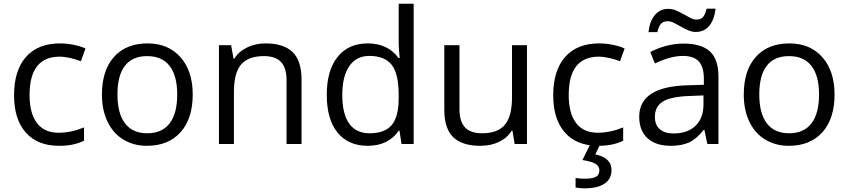

<svg xmlns="http://www.w3.org/2000/svg" viewBox="-20 -780 4597 1040"><path d="M299.8 9.8Q183.6 9.8 119.9 -61.8Q56.2 -133.3 56.2 -264.2Q56.2 -398.4 120.8 -471.7Q185.5 -544.9 305.2 -544.9Q343.8 -544.9 382.3 -536.6Q420.9 -528.3 442.9 -517.1L418 -448.2Q391.1 -459 359.4 -466.1Q327.6 -473.1 303.2 -473.1Q140.1 -473.1 140.1 -265.1Q140.1 -166.5 179.9 -113.8Q219.7 -61 297.9 -61Q364.7 -61 435.1 -89.8V-18.1Q381.3 9.8 299.8 9.8Z M1023.9 -268.1Q1023.9 -137.2 958 -63.7Q892.1 9.8 775.9 9.8Q704.1 9.8 648.4 -23.9Q592.8 -57.6 562.5 -120.6Q532.2 -183.6 532.2 -268.1Q532.2 -398.9 597.7 -471.9Q663.1 -544.9 779.3 -544.9Q891.6 -544.9 957.8 -470.2Q1023.9 -395.5 1023.9 -268.1ZM616.2 -268.1Q616.2 -165.5 657.2 -111.8Q698.2 -58.1 777.8 -58.1Q857.4 -58.1 898.7 -111.6Q939.9 -165 939.9 -268.1Q939.9 -370.1 898.7 -423.1Q857.4 -476.1 776.9 -476.1Q697.3 -476.1 656.7 -423.8Q616.2 -371.6 616.2 -268.1Z M1532.2 0V-346.2Q1532.2 -411.6 1502.4 -443.8Q1472.7 -476.1 1409.2 -476.1Q1325.2 -476.1 1286.1 -430.7Q1247.1 -385.3 1247.1 -280.8V0H1166V-535.2H1231.9L1245.1 -461.9H1249Q1273.9 -501.5 1318.8 -523.2Q1363.8 -544.9 1418.9 -544.9Q1515.6 -544.9 1564.5 -498.3Q1613.3 -451.7 1613.3 -349.1V0Z M2144 -71.8H2139.6Q2083.5 9.8 1971.7 9.8Q1866.7 9.8 1808.3 -62Q1750 -133.8 1750 -266.1Q1750 -398.4 1808.6 -471.7Q1867.2 -544.9 1971.7 -544.9Q2080.6 -544.9 2138.7 -465.8H2145L2141.6 -504.4L2139.6 -542V-759.8H2220.7V0H2154.8ZM1981.9 -58.1Q2064.9 -58.1 2102.3 -103.3Q2139.6 -148.4 2139.6 -249V-266.1Q2139.6 -379.9 2101.8 -428.5Q2064 -477.1 1981 -477.1Q1909.7 -477.1 1871.8 -421.6Q1834 -366.2 1834 -265.1Q1834 -162.6 1871.6 -110.4Q1909.2 -58.1 1981.9 -58.1Z M2468.8 -535.2V-188Q2468.8 -122.6 2498.5 -90.3Q2528.3 -58.1 2591.8 -58.1Q2675.8 -58.1 2714.6 -104Q2753.4 -149.9 2753.4 -253.9V-535.2H2834.5V0H2767.6L2755.9 -71.8H2751.5Q2726.6 -32.2 2682.4 -11.2Q2638.2 9.8 2581.5 9.8Q2483.9 9.8 2435.3 -36.6Q2386.7 -83 2386.7 -185.1V-535.2Z M3220.2 9.8Q3104 9.8 3040.3 -61.8Q2976.6 -133.3 2976.6 -264.2Q2976.6 -398.4 3041.3 -471.7Q3106 -544.9 3225.6 -544.9Q3264.2 -544.9 3302.7 -536.6Q3341.3 -528.3 3363.3 -517.1L3338.4 -448.2Q3311.5 -459 3279.8 -466.1Q3248 -473.1 3223.6 -473.1Q3060.5 -473.1 3060.5 -265.1Q3060.5 -166.5 3100.3 -113.8Q3140.1 -61 3218.3 -61Q3285.2 -61 3355.5 -89.8V-18.1Q3301.8 9.8 3220.2 9.8ZM3292.5 141.1Q3292.5 188.5 3255.1 214.4Q3217.8 240.2 3144.5 240.2Q3119.6 240.2 3097.7 235.8V184.1Q3119.6 188 3148.4 188Q3187 188 3206.8 178.2Q3226.6 168.5 3226.6 142.1Q3226.6 121.1 3207.3 108.2Q3188 95.2 3134.8 86.9L3177.7 0H3231.4L3204.6 56.2Q3292.5 75.2 3292.5 141.1Z M3811.5 0 3795.4 -76.2H3791.5Q3751.5 -25.9 3711.7 -8.1Q3671.9 9.8 3612.3 9.8Q3532.7 9.8 3487.5 -31.2Q3442.4 -72.3 3442.4 -147.9Q3442.4 -310.1 3701.7 -317.9L3792.5 -320.8V-354Q3792.5 -417 3765.4 -447Q3738.3 -477.1 3678.7 -477.1Q3611.8 -477.1 3527.3 -436L3502.4 -498Q3542 -519.5 3589.1 -531.7Q3636.2 -543.9 3683.6 -543.9Q3779.3 -543.9 3825.4 -501.5Q3871.6 -459 3871.6 -365.2V0ZM3628.4 -57.1Q3704.1 -57.1 3747.3 -98.6Q3790.5 -140.1 3790.5 -214.8V-263.2L3709.5 -259.8Q3612.8 -256.3 3570.1 -229.7Q3527.3 -203.1 3527.3 -147Q3527.3 -103 3554 -80.1Q3580.6 -57.1 3628.4 -57.1ZM3748.5 -606.9Q3727.5 -606.9 3707.5 -616Q3687.5 -625 3668.2 -636Q3648.9 -647 3631.1 -656Q3613.3 -665 3596.7 -665Q3572.3 -665 3559.8 -650.4Q3547.4 -635.7 3540.5 -606H3492.7Q3499 -665 3527.1 -698.5Q3555.2 -731.9 3599.6 -731.9Q3622.1 -731.9 3643.1 -722.9Q3664.1 -713.9 3683.1 -702.9Q3702.1 -691.9 3719.7 -682.9Q3737.3 -673.8 3752.9 -673.8Q3776.9 -673.8 3788.6 -688.2Q3800.3 -702.6 3807.6 -732.9H3856Q3849.6 -673.8 3822 -640.4Q3794.4 -606.9 3748.5 -606.9Z M4500.5 -268.1Q4500.5 -137.2 4434.6 -63.7Q4368.7 9.8 4252.4 9.8Q4180.7 9.8 4125 -23.9Q4069.3 -57.6 4039.1 -120.6Q4008.8 -183.6 4008.8 -268.1Q4008.8 -398.9 4074.2 -471.9Q4139.6 -544.9 4255.9 -544.9Q4368.2 -544.9 4434.3 -470.2Q4500.5 -395.5 4500.5 -268.1ZM4092.8 -268.1Q4092.8 -165.5 4133.8 -111.8Q4174.8 -58.1 4254.4 -58.1Q4334 -58.1 4375.2 -111.6Q4416.5 -165 4416.5 -268.1Q4416.5 -370.1 4375.2 -423.1Q4334 -476.1 4253.4 -476.1Q4173.8 -476.1 4133.3 -423.8Q4092.8 -371.6 4092.8 -268.1Z"/></svg>

Font: Open Sans ACDW
Style: acdw
Weight: 400
Foundry: Ascender Corporation
Version: Version 1.10